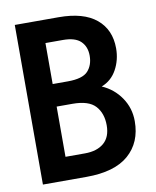

<svg xmlns="http://www.w3.org/2000/svg" viewBox="-74 -681 598 738"><g transform="rotate(-10 225.0 -311.5)"><path d="M34 0V-623H205Q302 -623 352 -581.5Q402 -540 402 -467Q402 -422 381.5 -384.5Q361 -347 322 -332Q368 -312 396 -271Q424 -230 424 -179Q424 -96 369 -48Q314 0 204 0ZM138 -374H197Q255 -374 276 -397Q297 -420 297 -457Q297 -492 275.5 -513Q254 -534 206 -534H138ZM138 -90H214Q261 -90 288 -113Q315 -136 315 -182Q315 -229 289 -257.5Q263 -286 200 -286H138Z"/></g></svg>

Font: Inconsolata SemiCondensed Bold
Style: Regular
Weight: 700
Width: 4
Monospace: yes
Designer: Raph Levien, Cyreal, Brenton Simpson
Foundry: Raph Levien, Cyreal, Google
Version: Version 3.001; ttfautohint (v1.8.2.53-6de2)